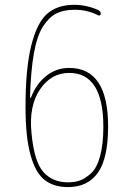

<svg xmlns="http://www.w3.org/2000/svg" viewBox="-20 -760 540 790"><path d="M264.6 -460Q190.4 -460 144.5 -392.1Q98.6 -324.2 109.4 -213.9Q120.1 -96.7 157.7 -53.2Q195.3 -9.8 259.8 -9.8Q288.1 -9.8 309.6 -17.6Q331.1 -25.4 355 -47.4Q378.9 -69.3 392.1 -118.2Q405.3 -167 405.3 -240.2Q404.3 -460 264.6 -460ZM259.8 9.8Q201.2 9.8 163.6 -19.5Q126 -48.8 105.5 -122.6Q85 -196.3 85 -320.3Q85 -479.5 108.9 -573.7Q132.8 -668 174.8 -704.1Q216.8 -740.2 285.2 -740.2Q335.9 -740.2 383.8 -718.8Q394.5 -713.9 394.5 -703.1Q394.5 -699.2 391.6 -697.3Q388.7 -695.3 385.7 -696.3Q337.9 -720.7 285.2 -719.7Q243.2 -719.7 212.9 -705.1Q182.6 -690.4 157.7 -652.3Q132.8 -614.3 119.6 -541Q106.4 -467.8 103.5 -359.4Q103.5 -357.4 105.5 -357.4Q107.4 -357.4 107.4 -358.4Q128.9 -415 170.4 -447.8Q211.9 -480.5 264.6 -480.5Q424.8 -480.5 424.8 -240.2Q424.8 -108.4 382.8 -49.3Q340.8 9.8 259.8 9.8Z"/></svg>

Font: Rounded-X Mgen+ 1m thin
Style: Regular
Weight: 100
Designer: [Source Han Sans]
Ryoko NISHIZUKA  (kana & ideographs); Paul D. Hunt (Latin, Greek & Cyrillic); Wenlong ZHANG  (bopomofo
Version: Version 1.059.20150602